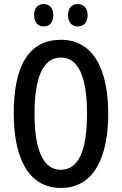

<svg xmlns="http://www.w3.org/2000/svg" viewBox="-20 -921 603 951"><path d="M149 -846C149 -809 169 -790 197 -790C224 -790 244 -809 244 -846C244 -882 224 -901 197 -901C169 -901 149 -883 149 -846ZM317 -846C317 -809 337 -790 365 -790C393 -790 414 -809 414 -846C414 -882 393 -901 365 -901C338 -901 317 -883 317 -846ZM516 -358C516 -569 447 -724 282 -724C127 -724 48 -602 48 -359C48 -149 115 10 282 10C447 10 516 -146 516 -358ZM151 -358C151 -541 195 -636 282 -636C367 -636 411 -543 411 -358C411 -171 367 -80 281 -80C196 -80 151 -174 151 -358Z"/></svg>

Font: Noto Sans Myanmar UI ExtraCondensed Medium
Style: Regular
Weight: 500
Width: 2
Designer: Monotype Design Team
Foundry: Monotype Imaging Inc.
Version: Version 2.103